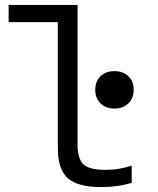

<svg xmlns="http://www.w3.org/2000/svg" viewBox="-20 -750 640 780"><path d="M391 10Q296 10 255.5 -26Q215 -62 215 -147V-660H15V-730H295V-164Q295 -105 319 -82.5Q343 -60 407 -60Q438 -60 464 -64.5Q490 -69 515 -77V-7Q484 2 453.5 6Q423 10 391 10ZM445 -309Q410 -309 388.5 -330Q367 -351 367 -385Q367 -420 388.5 -440.5Q410 -461 445 -461Q480 -461 501.5 -440.5Q523 -420 523 -385Q523 -351 501.5 -330Q480 -309 445 -309Z"/></svg>

Font: M PLUS Code Latin 60
Style: Regular
Weight: 400
Width: 7
Monospace: yes
Designer: Coji Morishita
Foundry: UNDERFOREST DESIGN
Version: Version 1.005; ttfautohint (v1.8.3)